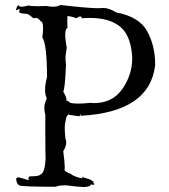

<svg xmlns="http://www.w3.org/2000/svg" viewBox="-20 -753 677 771"><path d="M321 -2Q344 -5 344 -10L343 -12L353 -11Q359 -11 359 -13V-14Q354 -20 354 -23Q354 -26 359 -26Q357 -24 355 -24Q353 -24 348 -28.5Q343 -33 307 -43H309Q313 -43 313 -42Q313 -41 307 -37Q274 -45 264 -55Q241 -62 239 -72Q240 -75 240 -82Q240 -100 234 -146Q246 -165 246 -182Q246 -190 243 -194Q240 -221 240 -239Q240 -259 244 -268Q245 -286 255 -294Q255 -291 299 -286Q303 -295 304 -295V-288Q581 -303 603 -491V-496Q603 -569 571 -627.5Q539 -686 447 -703Q418 -721 395 -721L374 -720Q335 -720 222 -733Q212 -726 193 -726Q182 -726 166 -729L133 -728Q104 -728 94 -731Q77 -726 67 -726Q57 -726 55 -732Q47 -730 44 -711Q45 -712 60 -718Q57 -711 57 -706Q57 -702 61.5 -700.5Q66 -699 90 -697Q94 -697 115 -679Q119 -681 123 -681Q134 -681 143 -668Q153 -666 153 -640Q153 -625 150 -602Q168 -579 169 -444Q161 -415 161 -392Q161 -372 168 -357Q158 -339 158 -319Q158 -306 162 -292V-210Q162 -140 163 -119Q161 -58 142 -52Q136 -45 107 -45H100Q94 -42 94 -36Q94 -33 96 -29Q59 -41 52 -41L50 -40Q45 -39 45 -33Q45 -30 47 -22Q49 -14 58 -8.5Q67 -3 206 -3Q208 -8 244 -9Q299 -2 315 -2ZM295 -337Q269 -337 255 -342L262 -339Q256 -348 246 -349Q247 -351 247 -354Q247 -363 234 -385Q241 -397 245 -494Q243 -508 243 -521V-523Q243 -531 248 -561Q242 -594 242 -613Q242 -637 251 -641L250 -668Q250 -680 251 -689Q267 -687 287 -680Q297 -687 302 -687Q307 -687 308 -680L340 -681Q418 -681 460.5 -647.5Q503 -614 510 -535L511 -519Q511 -453 471.5 -396Q432 -339 357 -339L343 -340Q315 -337 295 -337Z"/></svg>

Font: Xiaobo Songti 小帛宋体
Style: Regular
Weight: 400
Version: Version 1.501;March 17, 2024;FontCreator 14.0.0.2814 64-bit